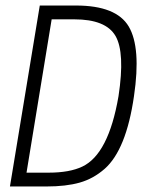

<svg xmlns="http://www.w3.org/2000/svg" viewBox="-20 -675 540 695"><path d="M16 0 124 -655H255Q401 -655 446 -579Q491 -503 465 -327Q437 -133 359 -64Q318 -28 268.5 -14Q219 0 148 0ZM249 -605H167L76 -50H156Q232 -50 278 -72Q373 -117 409 -327Q433 -485 398 -545Q363 -605 249 -605Z"/></svg>

Font: TypoPRO Lekton
Style: Italic
Weight: 400
Italic angle: -9.3°
Designer: Paolo Mazzetti, Luciano Perondi, Raffaele Flato, Elena Papassissa, Emilio Macchia, Michela Povoleri, Tobias Seemiller, R
Version: Version 3.000